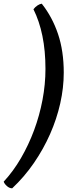

<svg xmlns="http://www.w3.org/2000/svg" viewBox="-60 -819 395 1039"><path d="M6 200Q-9 200 -22.5 188Q-36 176 -40 164Q12 108 53.5 36.5Q95 -35 124.5 -114.5Q154 -194 170 -278.5Q186 -363 186 -446Q186 -544 169.5 -624.5Q153 -705 121 -769Q131 -782 143.5 -790Q156 -798 166 -799Q223 -727 254 -635Q285 -543 285 -426Q285 -344 266 -259.5Q247 -175 211 -93.5Q175 -12 123.5 63Q72 138 6 200Z"/></svg>

Font: Texturina Medium 12pt SemiBold
Style: Italic
Weight: 600
Italic angle: -11°
Version: Version 1.002